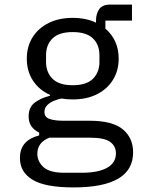

<svg xmlns="http://www.w3.org/2000/svg" viewBox="-20 -606 640 838"><path d="M561 59Q561 212 301 212Q177 212 122 178.5Q67 145 67 84Q67 43 89 19Q111 -5 151 -15V-27Q129 -38 117 -55Q105 -72 105 -98Q105 -138 131.5 -158Q158 -178 198 -188V-192Q151 -213 124 -254Q97 -295 97 -350Q97 -403 122 -443Q147 -483 192 -505.5Q237 -528 297 -528Q356 -528 399 -507V-516Q399 -546 413 -566Q427 -586 461 -586H556V-516H440V-481Q498 -431 498 -350Q498 -298 473 -257.5Q448 -217 403 -194.5Q358 -172 297 -172Q284 -172 272 -173Q260 -174 248 -176Q233 -173 215.5 -166Q198 -159 186 -147Q174 -135 174 -117Q174 -94 197 -86.5Q220 -79 257 -79H371Q471 -79 516 -41.5Q561 -4 561 59ZM297 -234Q357 -234 385.5 -262Q414 -290 414 -336V-365Q414 -411 385.5 -438.5Q357 -466 297 -466Q238 -466 209.5 -438.5Q181 -411 181 -365V-336Q181 -290 209.5 -262Q238 -234 297 -234ZM486 63Q486 32 461 13.5Q436 -5 374 -5H195Q143 16 143 65Q143 99 170 123.5Q197 148 260 148H338Q408 148 447 126.5Q486 105 486 63Z"/></svg>

Font: Lilex Nerd Font
Style: Regular
Weight: 400
Designer: Mike Abbink, Paul van der Laan, Pieter van Rosmalen, Mikhael Khrustik
Foundry: Mikhael Khrustik
Version: Version 2.400; ttfautohint (v1.8.4.7-5d5b);Nerd Fonts 3.3.0